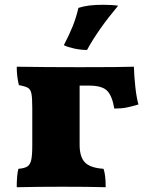

<svg xmlns="http://www.w3.org/2000/svg" viewBox="-20 -781 634 803"><path d="M559 -344Q532 -336 510.5 -331.5Q489 -327 458 -327Q449 -381 427.5 -402Q406 -423 352 -423H313V-175Q313 -126 334.5 -102.5Q356 -79 413 -75Q422 -50 422 2Q352 0 242 0Q140 0 50 2Q50 -50 57 -75Q82 -77 94 -84.5Q106 -92 110.5 -111.5Q115 -131 115 -174V-329Q115 -371 111.5 -389Q108 -407 97 -413.5Q86 -420 59 -425Q50 -461 50 -502Q168 -500 312 -500Q488 -500 540 -502Q541 -463 546 -417.5Q551 -372 559 -344ZM247 -592Q271 -638 285 -673.5Q299 -709 308 -748Q346 -761 410 -761Q450 -761 474 -757Q390 -657 344 -572Q318 -572 290.5 -578Q263 -584 247 -592Z"/></svg>

Font: Vollkorn SC Black
Style: Regular
Weight: 900
Designer: Friedrich Althausen
Foundry: Friedrich Althausen
Version: Version 4.015